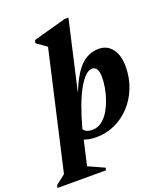

<svg xmlns="http://www.w3.org/2000/svg" viewBox="-268 -879 1044 1228"><g transform="rotate(-20 254.0 -265.0)"><path d="M-92.2 235 -88.2 216.8 36.8 119.8 -30.8 200 174 -696.4 194.8 -609.2 91.6 -683.4 96.4 -703.2 319.6 -765H346.2L126 200L106.2 156.8L241.6 218.4L237.6 235ZM252.8 15.2Q197.8 15.2 152.7 -5.6Q107.6 -26.4 83.8 -63.2L170.4 -137.6Q170.4 -85.4 187.8 -61.5Q205.2 -37.6 243.8 -37.6Q279.4 -37.6 307.4 -57.5Q335.4 -77.4 356 -110.7Q376.6 -144 390.6 -183.4Q404.6 -222.8 411.4 -261.8Q418.2 -300.8 418.2 -332.8Q418.2 -406.6 375.8 -406.6Q352.8 -406.6 328.9 -383.5Q305 -360.4 280.6 -317.2Q256.2 -274 232.9 -212.1Q209.6 -150.2 188.4 -71.8L132.8 -99.8L143 -298.8H241.8Q286 -410.8 337.7 -461Q389.4 -511.2 459.2 -511.2Q516.6 -511.2 550 -466.8Q583.4 -422.4 583.4 -346.4Q583.4 -270.6 557.9 -204.9Q532.4 -139.2 487.3 -89.9Q442.2 -40.6 382.3 -12.7Q322.4 15.2 252.8 15.2Z"/></g></svg>

Font: Platypi Light
Style: Italic
Weight: 300
Italic angle: -13°
Designer: David Sargent
Foundry: Bolt Cutter Type
Version: Version 1.200